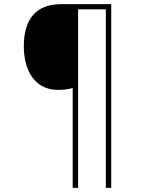

<svg xmlns="http://www.w3.org/2000/svg" viewBox="-20 -780 695 927"><path d="M517 127V-760H275C152 -760 95 -685 95 -557C95 -438 149 -346 260 -346C289 -346 309 -349 331 -355V127H357V-735H491V127Z"/></svg>

Font: Noto Sans Meetei Mayek Thin
Style: Regular
Weight: 100
Designer: Monotype Design Team and Neelakash Kshetrimayum
Foundry: Monotype Imaging Inc.
Version: Version 2.002